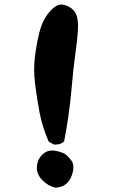

<svg xmlns="http://www.w3.org/2000/svg" viewBox="-20 -804 540 870"><path d="M147 -43.5Q147 -78.6 171.9 -103.5Q190.4 -122.1 216.3 -122.1Q223.6 -122.1 231 -120.6Q266.1 -114.3 279.8 -102.5Q293 -91.3 304.7 -74.7Q312.5 -63.5 312.5 -46.9Q312.5 -36.6 309.6 -23.4Q297.4 25.9 260.7 40.5Q247.6 45.4 231 46.4Q198.2 39.1 172.6 13.2Q147 -12.7 147 -43.5ZM138.7 -426.8Q134.8 -459.5 134.8 -488.5Q134.8 -517.6 137.7 -542.5Q144 -596.7 157.7 -654.3Q171.9 -712.4 204.1 -750L212.9 -759.8Q236.8 -783.7 258.8 -783.7Q263.2 -783.7 267.1 -782.7Q295.9 -776.4 314.2 -756.3Q332.5 -736.3 333.5 -693.8Q333.5 -690.4 333.5 -687Q333.5 -646.5 323.2 -574.5Q313 -502.4 303.2 -391.8Q293.5 -281.2 270.5 -163.1Q263.2 -156.7 256.3 -153.8Q245.6 -148.9 232.4 -148.9Q229 -148.9 225.1 -148.9L200.7 -162.1Q171.4 -229 158.7 -297.1Q146 -365.2 138.7 -426.8Z"/></svg>

Font: Bakudai
Style: Medium
Weight: 500
Version: Version 1.48